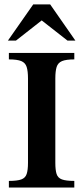

<svg xmlns="http://www.w3.org/2000/svg" viewBox="-20 -834 370 854"><path d="M310.5 0H19.5V-29.3Q56.6 -29.3 74.7 -35.9Q92.8 -42.5 98.6 -60.1Q104.5 -77.6 104.5 -109.9V-484.9Q104.5 -517.6 98.6 -536.1Q92.8 -554.7 74.7 -562.3Q56.6 -569.8 19.5 -569.8V-598.6H310.5V-569.8Q273.9 -569.8 255.9 -562.3Q237.8 -554.7 231.9 -536.1Q226.1 -517.6 226.1 -484.9V-109.9Q226.1 -77.6 231.7 -60.1Q237.3 -42.5 255.6 -35.9Q273.9 -29.3 310.5 -29.3ZM315.4 -653.3H280.3L165.5 -743.2L50.8 -653.3H15.1L127.9 -814.5H203.1Z"/></svg>

Font: Scheherazade New SemiBold
Style: Regular
Weight: 600
Designer: SIL International
Foundry: SIL International
Version: Version 4.000